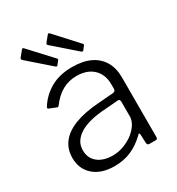

<svg xmlns="http://www.w3.org/2000/svg" viewBox="-181 -862 906 985"><g transform="rotate(-30 272.0 -370.0)"><path d="M393 -67Q354 -29 309.5 -9.5Q265 10 210 10Q132 10 87 -29.5Q42 -69 42 -135Q42 -187 71 -224.5Q100 -262 157 -284Q214 -306 298 -312L387 -319Q395 -320 399.5 -323.5Q404 -327 404 -334V-363Q404 -421 368 -455Q332 -489 270 -489Q223 -489 185 -467.5Q147 -446 116 -404Q113 -400 110.5 -398.5Q108 -397 104 -399L62 -416Q59 -418 58 -420.5Q57 -423 61 -429Q92 -479 145 -509.5Q198 -540 273 -540Q336 -540 379.5 -519.5Q423 -499 446 -460Q469 -421 469 -368V-13Q469 -5 466 -2.5Q463 0 456 0H419Q414 0 411 -3.5Q408 -7 407 -13L405 -65Q403 -79 393 -67ZM404 -259Q404 -276 390 -274L315 -268Q263 -265 224.5 -255Q186 -245 160.5 -229Q135 -213 121.5 -191.5Q108 -170 108 -142Q108 -95 141 -68.5Q174 -42 230 -42Q264 -42 296 -54.5Q328 -67 353 -86Q378 -107 391 -129Q404 -151 404 -171V-259ZM96 -746Q102 -753 108 -747L229 -616Q235 -610 228 -604L215 -587Q212 -582 208.5 -582Q205 -582 200 -586L73 -697Q67 -703 66.5 -706Q66 -709 70 -714ZM249 -746Q255 -753 261 -747L381 -616Q388 -610 381 -604L368 -587Q365 -582 361.5 -582Q358 -582 353 -586L226 -697Q219 -703 219 -706Q219 -709 223 -714Z"/></g></svg>

Font: Libre Franklin Light
Style: Regular
Weight: 300
Designer: Pablo Impallari, Rodrigo Fuenzalida, Nhung Nguyen
Foundry: Impallari Type
Version: Version 3.000